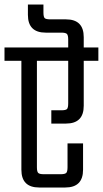

<svg xmlns="http://www.w3.org/2000/svg" viewBox="-40 -833 457 853"><path d="M397 -622V-563H332V-363Q332 -284 253 -284H188V-343H232Q252 -343 257.5 -348.5Q263 -354 263 -374V-563H124V-90Q124 -70 130 -64.5Q136 -59 155 -59H229Q248 -59 254 -64.5Q260 -70 260 -90V-196H329V-79Q329 0 250 0H134Q55 0 55 -79V-563H-20V-622H263V-657Q263 -676 257.5 -682Q252 -688 232 -688H163Q84 -688 84 -767V-813H153V-778Q153 -758 158.5 -752.5Q164 -747 184 -747H253Q332 -747 332 -668V-622Z"/></svg>

Font: Teko Light
Style: Regular
Weight: 300
Designer: Manushi Parikh, Jonny Pinhorn
Foundry: Indian Type Foundry
Version: Version 1.105;PS 1.0;hotconv 1.0.78;makeotf.lib2.5.61930; tt